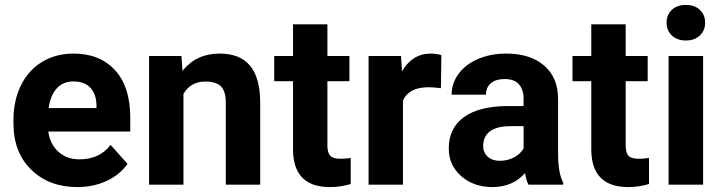

<svg xmlns="http://www.w3.org/2000/svg" viewBox="-20 -758 2968 788"><path d="M297.4 9.8Q181.2 9.8 108.2 -61.5Q35.2 -132.8 35.2 -251.5V-265.1Q35.2 -344.7 65.9 -407.5Q96.7 -470.2 153.1 -504.2Q209.5 -538.1 281.7 -538.1Q390.1 -538.1 452.4 -469.7Q514.6 -401.4 514.6 -275.9V-218.3H178.2Q185.1 -166.5 219.5 -135.3Q253.9 -104 306.6 -104Q388.2 -104 434.1 -163.1L503.4 -85.4Q471.7 -40.5 417.5 -15.4Q363.3 9.8 297.4 9.8ZM281.2 -423.8Q239.3 -423.8 213.1 -395.5Q187 -367.2 179.7 -314.5H376V-325.7Q375 -372.6 350.6 -398.2Q326.2 -423.8 281.2 -423.8Z M724.6 -528.3 729 -467.3Q785.6 -538.1 880.9 -538.1Q964.8 -538.1 1005.9 -488.8Q1046.9 -439.5 1047.9 -341.3V0H906.7V-337.9Q906.7 -382.8 887.2 -403.1Q867.7 -423.3 822.3 -423.3Q762.7 -423.3 732.9 -372.6V0H591.8V-528.3Z M1323.7 -658.2V-528.3H1414.1V-424.8H1323.7V-161.1Q1323.7 -131.8 1335 -119.1Q1346.2 -106.4 1377.9 -106.4Q1401.4 -106.4 1419.4 -109.9V-2.9Q1377.9 9.8 1334 9.8Q1185.5 9.8 1182.6 -140.1V-424.8H1105.5V-528.3H1182.6V-658.2Z M1789.6 -396Q1760.7 -399.9 1738.8 -399.9Q1658.7 -399.9 1633.8 -345.7V0H1492.7V-528.3H1626L1629.9 -465.3Q1672.4 -538.1 1747.6 -538.1Q1771 -538.1 1791.5 -531.7Z M2148.9 0Q2139.2 -19 2134.8 -47.4Q2083.5 9.8 2001.5 9.8Q1923.8 9.8 1872.8 -35.2Q1821.8 -80.1 1821.8 -148.4Q1821.8 -232.4 1884 -277.3Q1946.3 -322.3 2064 -322.8H2128.9V-353Q2128.9 -389.6 2110.1 -411.6Q2091.3 -433.6 2050.8 -433.6Q2015.1 -433.6 1994.9 -416.5Q1974.6 -399.4 1974.6 -369.6H1833.5Q1833.5 -415.5 1861.8 -454.6Q1890.1 -493.7 1941.9 -515.9Q1993.7 -538.1 2058.1 -538.1Q2155.8 -538.1 2213.1 -489Q2270.5 -439.9 2270.5 -351.1V-122.1Q2271 -46.9 2291.5 -8.3V0ZM2032.2 -98.1Q2063.5 -98.1 2089.8 -112.1Q2116.2 -126 2128.9 -149.4V-240.2H2076.2Q1970.2 -240.2 1963.4 -167L1962.9 -158.7Q1962.9 -132.3 1981.4 -115.2Q2000 -98.1 2032.2 -98.1Z M2547.9 -658.2V-528.3H2638.2V-424.8H2547.9V-161.1Q2547.9 -131.8 2559.1 -119.1Q2570.3 -106.4 2602.1 -106.4Q2625.5 -106.4 2643.6 -109.9V-2.9Q2602.1 9.8 2558.1 9.8Q2409.7 9.8 2406.7 -140.1V-424.8H2329.6V-528.3H2406.7V-658.2Z M2865.7 0H2724.1V-528.3H2865.7ZM2715.8 -665Q2715.8 -696.8 2737.1 -717.3Q2758.3 -737.8 2794.9 -737.8Q2831.1 -737.8 2852.5 -717.3Q2874 -696.8 2874 -665Q2874 -632.8 2852.3 -612.3Q2830.6 -591.8 2794.9 -591.8Q2759.3 -591.8 2737.5 -612.3Q2715.8 -632.8 2715.8 -665Z"/></svg>

Font: Shabnam FD
Style: Bold-FD
Weight: 700
Foundry: DejaVu fonts team - Redesigned by Saber Rastikerdar - Based on Vazir font
Version: Version 5.0.1